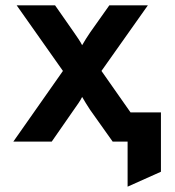

<svg xmlns="http://www.w3.org/2000/svg" viewBox="-20 -531 658 720"><path d="M30 0 216 -265 42.5 -511H186.5L257 -410Q265.5 -398 274.2 -384.8Q283 -371.5 288 -361.5Q294 -372 302.2 -385.2Q310.5 -398.5 318.5 -410L390 -511H534.5L360.5 -265L469.5 -109.5H583.5V113L458.5 169V0H402.5L318 -119Q310 -131 302 -144Q294 -157 288 -167.5Q283 -157 274 -143.8Q265 -130.5 257 -119.5L174 0Z"/></svg>

Font: Overpass
Style: Bold
Weight: 700
Designer: Delve Withrington, Dave Bailey, Thomas Jockin
Foundry: Delve Fonts LLC
Version: Version 4.000; ttfautohint (v1.8.3)